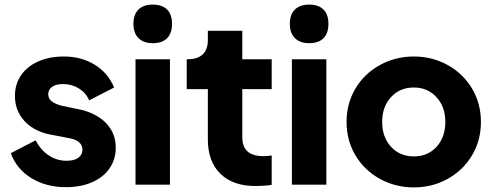

<svg xmlns="http://www.w3.org/2000/svg" viewBox="-20 -804 2147 836"><path d="M27 -137 135 -193Q157 -151 192 -127.5Q227 -104 270 -104Q303 -104 321 -117Q339 -130 339 -153Q339 -171 325 -184Q311 -197 283 -202L190 -220Q122 -236 83.5 -280.5Q45 -325 45 -386Q45 -437 71.5 -476Q98 -515 146.5 -536.5Q195 -558 258 -558Q334 -558 392 -522.5Q450 -487 477 -423L368 -367Q355 -399 324 -418.5Q293 -438 255 -438Q224 -438 207 -426Q190 -414 190 -393Q190 -376 204.5 -363.5Q219 -351 251 -343L338 -325Q408 -306 446 -263.5Q484 -221 484 -161Q484 -110 457 -71Q430 -32 381 -10.5Q332 11 267 11Q181 11 116.5 -28.5Q52 -68 27 -137Z M570 -546H720V0H570ZM645 -784Q686 -784 707.5 -762.5Q729 -741 729 -700Q729 -659 707.5 -637.5Q686 -616 645 -616Q605 -616 583 -638Q561 -660 561 -700Q561 -741 583 -762.5Q605 -784 645 -784Z M885 -197V-416H793V-546H798Q840 -546 862.5 -567Q885 -588 885 -630V-670H1035V-546H1163V-416H1035V-207Q1035 -165 1058 -144.5Q1081 -124 1128 -124Q1142 -124 1163 -127V1Q1130 6 1093 6Q994 6 939.5 -47.5Q885 -101 885 -197Z M1251 -546H1401V0H1251ZM1326 -784Q1367 -784 1388.5 -762.5Q1410 -741 1410 -700Q1410 -659 1388.5 -637.5Q1367 -616 1326 -616Q1286 -616 1264 -638Q1242 -660 1242 -700Q1242 -741 1264 -762.5Q1286 -784 1326 -784Z M1489 -273Q1489 -354 1528 -419Q1567 -484 1634.5 -521Q1702 -558 1782 -558Q1862 -558 1929 -521Q1996 -484 2035 -419Q2074 -354 2074 -273Q2074 -192 2035 -127Q1996 -62 1929 -25Q1862 12 1782 12Q1702 12 1634.5 -25Q1567 -62 1528 -127Q1489 -192 1489 -273ZM1782 -123Q1843 -123 1881 -165Q1919 -207 1919 -273Q1919 -339 1880.5 -381Q1842 -423 1782 -423Q1721 -423 1682.5 -381Q1644 -339 1644 -273Q1644 -207 1682.5 -165Q1721 -123 1782 -123Z"/></svg>

Font: Evergrow Sans 
Style: ExtraBold
Weight: 800
Foundry: 10Web
Version: Version 1.000